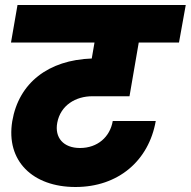

<svg xmlns="http://www.w3.org/2000/svg" viewBox="-20 -760 763 768"><path d="M24 -590H358L347 -526C174 -520 55 -429 29 -275C3 -116 111 -12 282 -12C453 -12 575 -117 603 -276H431C420 -212 370 -168 300 -168C233 -168 198 -210 209 -269C222 -339 283 -375 349 -375H498L535 -590H696L723 -740H50Z"/></svg>

Font: SVN-Poppins ExtraBold
Style: Italic
Weight: 800
Italic angle: -10°
Designer: Ninad Kale (Devanagari), Jonny Pinhorn (Latin)
Foundry: Indian Type Foundry
Version: Version 3.002 2017